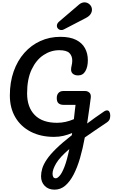

<svg xmlns="http://www.w3.org/2000/svg" viewBox="-20 -1162 960 1637"><path d="M440 5Q328 5 243 -38.5Q158 -82 111 -161.5Q64 -241 64 -348Q64 -461 96.5 -553Q129 -645 187.5 -711Q246 -777 324.5 -812.5Q403 -848 495 -848Q577 -848 628.5 -822Q680 -796 704.5 -751Q729 -706 729 -649Q729 -592 708 -555.5Q687 -519 646 -519Q619 -519 602.5 -532Q586 -545 586 -568Q586 -585 591 -604.5Q596 -624 596 -646Q596 -685 572 -709.5Q548 -734 485 -734Q414 -734 351.5 -693Q289 -652 250 -570Q211 -488 211 -366Q211 -248 276 -181.5Q341 -115 466 -115Q504 -115 539.5 -123Q575 -131 610 -146Q614 -184 617.5 -214Q621 -244 624 -268H522Q495 -268 479.5 -281Q464 -294 464 -326Q464 -354 479 -370Q494 -386 519 -386H706Q726 -386 741.5 -372.5Q757 -359 754 -330Q751 -300 743.5 -250Q736 -200 723 -109Q756 -134 792.5 -160Q829 -186 869 -213Q882 -221 892 -221Q906 -221 913 -208Q920 -195 920 -177Q920 -154 913 -141Q906 -128 891 -118Q842 -86 794.5 -53Q747 -20 703 10Q686 104 662.5 185Q639 266 607.5 326.5Q576 387 536 421Q496 455 445 455Q393 455 361.5 423Q330 391 330 341Q330 309 340.5 274Q351 239 379 197.5Q407 156 458.5 105.5Q510 55 592 -9Q593 -18 595 -28Q559 -13 521.5 -4Q484 5 440 5ZM428 319Q428 335 434 346.5Q440 358 456 358Q470 358 489.5 335.5Q509 313 530 259Q551 205 571 109Q490 178 459 230.5Q428 283 428 319ZM503 -906Q487 -906 476 -916.5Q465 -927 465 -942Q465 -962 484 -978L656 -1125Q667 -1134 678.5 -1138Q690 -1142 700 -1142Q726 -1142 745 -1123.5Q764 -1105 764 -1079Q764 -1060 752 -1041.5Q740 -1023 711 -1008L524 -911Q519 -908 513.5 -907Q508 -906 503 -906Z"/></svg>

Font: Pacifico
Style: Regular
Weight: 400
Designer: Vernon Adams
Foundry: Vernon Adams
Version: Version 3.010; ttfautohint (v1.8.4.7-5d5b)